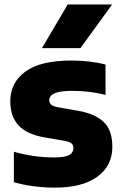

<svg xmlns="http://www.w3.org/2000/svg" viewBox="-20 -828 543 858"><path d="M226 10.5Q176.5 10.5 129.5 4.2Q82.5 -2 42 -14V-150Q82 -138 128.5 -131.2Q175 -124.5 222.5 -124.5Q271 -124.5 289.5 -135.5Q308 -146.5 308 -165Q308 -179.5 300 -186.8Q292 -194 271 -198L176.5 -214.5Q98.5 -228.5 62.2 -268.2Q26 -308 26 -376Q26 -458.5 93.2 -508Q160.5 -557.5 299 -557.5Q341 -557.5 381 -552.8Q421 -548 451.5 -539.5V-403.5Q420 -412.5 382 -417.2Q344 -422 304.5 -422Q261.5 -422 239 -416Q216.5 -410 208.2 -400.5Q200 -391 200 -380Q200 -368 208.5 -360.5Q217 -353 237.5 -349L332 -332.5Q404 -319.5 443 -283.2Q482 -247 482 -171.5Q482 -87 414.8 -38.2Q347.5 10.5 226 10.5ZM167.5 -613 282.5 -808H481L339.5 -613Z"/></svg>

Font: Encode Sans Condensed Thin ExtraBold
Style: Regular
Weight: 800
Version: Version 3.002